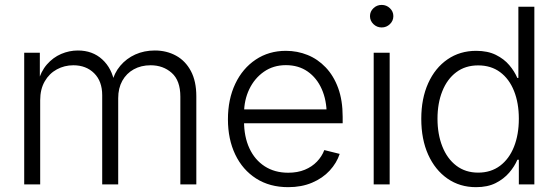

<svg xmlns="http://www.w3.org/2000/svg" viewBox="-20 -755 2287 786"><path d="M79.1 0V-539.1H143.1V-418H135.3Q147 -462.4 172.1 -491.2Q197.3 -520 230.5 -534.2Q263.7 -548.3 298.8 -548.3Q358.9 -548.3 398.7 -511.7Q438.5 -475.1 448.7 -415H437.5Q447.3 -456.1 472.4 -485.8Q497.6 -515.6 533.9 -532Q570.3 -548.3 613.8 -548.3Q662.1 -548.3 700.7 -527.1Q739.3 -505.9 761.5 -464.1Q783.7 -422.4 783.7 -360.8V0H718.3V-359.4Q718.3 -425.3 683.1 -456.5Q647.9 -487.8 596.7 -487.8Q557.6 -487.8 527.6 -471.2Q497.6 -454.6 480.7 -424.3Q463.9 -394 463.9 -353V0H398.4V-365.2Q398.4 -422.4 365.5 -455.1Q332.5 -487.8 280.3 -487.8Q243.7 -487.8 212.6 -470.9Q181.6 -454.1 163.1 -421.9Q144.5 -389.6 144.5 -344.7V0Z M1159.7 11.2Q1084 11.2 1028.6 -24.2Q973.1 -59.6 943.1 -122.3Q913.1 -185.1 913.1 -266.6Q913.1 -348.6 943.1 -411.9Q973.1 -475.1 1026.9 -511Q1080.6 -546.9 1150.4 -546.9Q1197.3 -546.9 1239 -530Q1280.8 -513.2 1313.2 -479.2Q1345.7 -445.3 1364.3 -394.8Q1382.8 -344.2 1382.8 -276.9V-250.5H954.6V-307.1H1347.2L1317.4 -286.1Q1317.4 -344.7 1297.1 -390.4Q1276.9 -436 1239.5 -462.2Q1202.1 -488.3 1150.4 -488.3Q1099.1 -488.3 1060.5 -461.4Q1022 -434.6 1000.5 -389.9Q979 -345.2 979 -290.5V-258.8Q979 -195.3 1001 -147.9Q1022.9 -100.6 1063.7 -74.2Q1104.5 -47.9 1159.7 -47.9Q1198.2 -47.9 1227.8 -60.1Q1257.3 -72.3 1277.6 -93.5Q1297.9 -114.7 1307.6 -140.6L1370.6 -125Q1358.4 -87.9 1329.6 -56.6Q1300.8 -25.4 1257.6 -7.1Q1214.4 11.2 1159.7 11.2Z M1509.8 0V-539.1H1575.2V0ZM1542.5 -642.6Q1522.9 -642.6 1508.8 -656.2Q1494.6 -669.9 1494.6 -689Q1494.6 -708 1508.8 -721.4Q1522.9 -734.9 1542.5 -734.9Q1562 -734.9 1576.2 -721.4Q1590.3 -708 1590.3 -689Q1590.3 -669.9 1576.2 -656.2Q1562 -642.6 1542.5 -642.6Z M1928.7 11.2Q1862.3 11.2 1811.8 -23.9Q1761.2 -59.1 1732.9 -121.8Q1704.6 -184.6 1704.6 -268.6Q1704.6 -351.6 1732.9 -414.3Q1761.2 -477.1 1812 -512Q1862.8 -546.9 1929.2 -546.9Q1976.6 -546.9 2010 -530.3Q2043.5 -513.7 2064.9 -488.3Q2086.4 -462.9 2097.7 -436H2102.1V-727.5H2167.5V0H2104V-101.1H2098.1Q2086.4 -73.7 2064.5 -48.1Q2042.5 -22.5 2009.3 -5.6Q1976.1 11.2 1928.7 11.2ZM1937.5 -48.3Q1989.7 -48.3 2027.1 -76.4Q2064.5 -104.5 2084.2 -154.3Q2104 -204.1 2104 -269Q2104 -333.5 2084.2 -382.8Q2064.5 -432.1 2027.3 -459.7Q1990.2 -487.3 1937.5 -487.3Q1884.8 -487.3 1847.7 -459.2Q1810.5 -431.2 1790.8 -381.8Q1771 -332.5 1771 -269Q1771 -205.6 1790.8 -155.5Q1810.5 -105.5 1847.9 -76.9Q1885.3 -48.3 1937.5 -48.3Z"/></svg>

Font: Inter 18pt Light
Style: Regular
Weight: 300
Designer: Rasmus Andersson
Foundry: rsms
Version: Version 4.001;git-66647c0bb